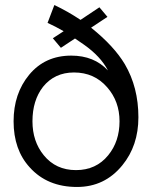

<svg xmlns="http://www.w3.org/2000/svg" viewBox="-20 -735 613 763"><path d="M342 -625Q433 -552 476 -480Q530 -388 530 -269Q530 -156 466 -78Q396 8 286 8Q168 8 98 -70Q34 -140 34 -253Q34 -363 96 -438Q159 -514 263 -514Q354 -514 409 -455Q380 -511 313 -558Q295 -570 278 -582L222 -545L190 -583L233 -611Q200 -630 169 -644L196 -715Q249 -690 300 -656L375 -706L407 -668ZM282 -59Q362 -59 410 -118Q455 -173 455 -253Q455 -332 406 -388Q355 -447 274 -447Q197 -447 151 -390Q109 -336 109 -253Q109 -173 154 -118Q202 -59 282 -59Z"/></svg>

Font: Questrial
Style: Regular
Weight: 400
Designer: Joe Prince
Foundry: Joe Prince
Version: Version 1.002